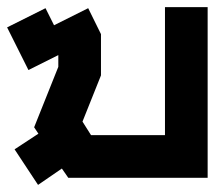

<svg xmlns="http://www.w3.org/2000/svg" viewBox="-44 -500 604 540"><path d="M420 -480H540V0H148L130 -26L63 20L-3 -80L64 -124L52 -142L120 -312V-345L36 -303L-24 -423L84 -477L108 -429L204 -477L240 -404V-288L188 -158L212 -120H420Z"/></svg>

Font: SOV_raksil
Style: bold
Weight: 700
Version: Version 1.00